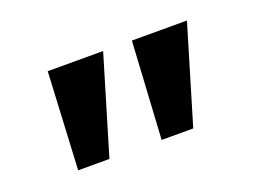

<svg xmlns="http://www.w3.org/2000/svg" viewBox="-55 -817 693 508"><g transform="rotate(-20 291.5 -563.0)"><path d="M328 -426 344 -700H499L417 -426ZM93 -426 107 -700H263L181 -426Z"/></g></svg>

Font: Lexend Peta Medium
Style: Regular
Weight: 500
Designer: Bonnie Shaver-Troup, Thomas Jockin
Foundry: Lexend
Version: Version 1.007